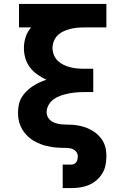

<svg xmlns="http://www.w3.org/2000/svg" viewBox="-20 -755 640 980"><path d="M300 205V85H344Q352 85 359 81.5Q366 78 370 71.5Q374 65 375.5 57.5Q377 50 377 43Q377 29 368 18.5Q359 8 346 4Q333 0 319.5 0Q306 0 293 -0.5Q280 -1 266.5 -2Q253 -3 240 -5.5Q227 -8 214 -11Q201 -14 188.5 -19Q176 -24 164 -30Q152 -36 141 -43.5Q130 -51 120.5 -60.5Q111 -70 103 -80.5Q95 -91 89 -103Q83 -115 79 -128Q75 -141 73.5 -154Q72 -167 72 -181Q72 -200 76 -220Q80 -240 90 -257Q100 -274 114.5 -288.5Q129 -303 145.5 -314Q162 -325 180 -333.5Q198 -342 217 -348Q193 -359 171 -374.5Q149 -390 133 -411Q117 -432 109.5 -457.5Q102 -483 102 -510Q102 -538 111 -566Q120 -594 139 -615H77V-735H523V-615H412Q393 -615 375 -613.5Q357 -612 339.5 -607.5Q322 -603 305 -595.5Q288 -588 275 -575.5Q262 -563 255 -545.5Q248 -528 248 -510Q248 -492 255 -474.5Q262 -457 275 -444.5Q288 -432 305 -424Q322 -416 339.5 -411.5Q357 -407 375 -405.5Q393 -404 412 -404H456V-285H412Q391 -285 371 -283.5Q351 -282 331 -278Q311 -274 291.5 -267.5Q272 -261 255.5 -249.5Q239 -238 228.5 -220Q218 -202 218 -182Q218 -167 226.5 -153.5Q235 -140 248.5 -133Q262 -126 277 -123Q292 -120 307.5 -119.5Q323 -119 338.5 -118.5Q354 -118 369 -116Q384 -114 399 -110Q414 -106 428 -100Q442 -94 455 -86Q468 -78 479 -67.5Q490 -57 499 -44.5Q508 -32 513.5 -17.5Q519 -3 521 12Q523 27 523 43Q523 66 518.5 88.5Q514 111 502 130.5Q490 150 472.5 165Q455 180 434 189Q413 198 390 201.5Q367 205 344 205Z"/></svg>

Font: Iosevka Curly Heavy Extended
Style: Regular
Weight: 900
Width: 7
Monospace: yes
Designer: Belleve Invis
Foundry: Belleve Invis
Version: Version 11.1.0; ttfautohint (v1.8.3)